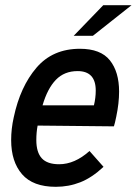

<svg xmlns="http://www.w3.org/2000/svg" viewBox="-20 -710 527 740"><path d="M439 -357Q439 -312 428 -260Q423 -235 419 -223L125 -226Q120 -200 120 -170Q120 -123 141 -100Q162 -77 208 -77Q268 -77 325 -128L379 -67Q334 -25 289.5 -7.5Q245 10 195 10Q107 10 65 -38.5Q23 -87 23 -170Q23 -214 33 -258Q58 -376 120.5 -449Q183 -522 288 -522Q368 -522 403.5 -477.5Q439 -433 439 -357ZM144 -304H342Q349 -333 349 -361Q349 -436 279 -436Q228 -436 195.5 -402.5Q163 -369 144 -304ZM378 -690H487L338 -572H264Z"/></svg>

Font: Decalotype Medium Italic
Style: Regular
Weight: 500
Italic angle: -12°
Designer: Alfredo Marco Pradil
Foundry: Alfredo Marco Pradil
Version: Version 1.0